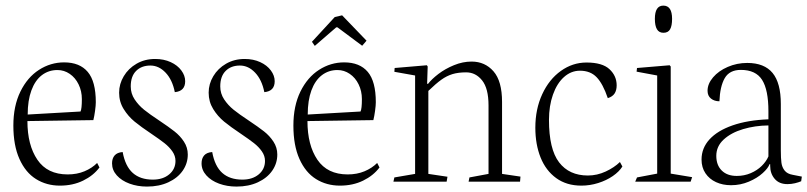

<svg xmlns="http://www.w3.org/2000/svg" viewBox="-20 -650 2889 687"><path d="M335.9 -50.8 327.6 -66.9Q309.1 -48.3 282.2 -37.1Q255.4 -25.9 222.2 -25.9Q149.4 -25.9 113.8 -78.4Q78.1 -130.9 78.1 -216.8L314 -220.2Q317.4 -233.4 320.1 -253.2Q322.8 -272.9 322.8 -284.2Q322.8 -358.9 293.9 -392.8Q265.1 -426.8 209.5 -426.8Q161.1 -426.8 119.6 -400.1Q78.1 -373.5 53 -322.3Q27.8 -271 27.8 -200.7Q27.8 -129.4 49.6 -81.1Q71.3 -32.7 108.9 -9.3Q146.5 14.2 194.3 14.2Q240.7 14.2 277.3 -3.7Q314 -21.5 335.9 -50.8ZM272.9 -295.4Q272.9 -260.3 268.1 -251L79.1 -240.2Q79.1 -290.5 92.3 -326.4Q105.5 -362.3 129.6 -380.9Q153.8 -399.4 185.5 -399.4Q209.5 -399.4 229.5 -385.7Q249.5 -372.1 261.2 -348.1Q272.9 -324.2 272.9 -295.4Z M651.9 -97.2Q651.9 -122.1 638.2 -143.1Q624.5 -164.1 604.2 -179.9Q584 -195.8 550.3 -218.3Q515.6 -241.2 495.6 -257.3Q475.6 -273.4 461.7 -294.4Q447.8 -315.4 447.8 -340.8Q447.8 -377 467 -396.2Q486.3 -415.5 518.1 -415.5Q548.3 -415.5 572.5 -390.1Q596.7 -364.7 605.5 -320.3Q642.6 -323.7 642.6 -359.4Q642.6 -379.4 628.9 -397.9Q615.2 -416.5 590.8 -427.7Q566.4 -439 535.2 -439Q498 -439 468.8 -422.1Q439.5 -405.3 422.9 -377.4Q406.2 -349.6 406.2 -318.4Q406.2 -286.1 422.4 -260Q438.5 -233.9 461.7 -214.8Q484.9 -195.8 521.5 -171.4Q551.8 -150.9 568.6 -137.7Q585.4 -124.5 596.7 -108.4Q607.9 -92.3 607.9 -74.2Q607.9 -44.9 585.4 -26.1Q563 -7.3 526.9 -7.3Q481.9 -7.3 455.1 -31.2Q428.2 -55.2 418.9 -106Q399.4 -104.5 390.1 -93.8Q380.9 -83 380.9 -65.4Q380.9 -41.5 397.9 -22.5Q415 -3.4 443.6 7.1Q472.2 17.6 505.9 17.6Q549.3 17.6 582.5 2.2Q615.7 -13.2 633.8 -39.3Q651.9 -65.4 651.9 -97.2Z M972.2 -97.2Q972.2 -122.1 958.5 -143.1Q944.8 -164.1 924.6 -179.9Q904.3 -195.8 870.6 -218.3Q835.9 -241.2 815.9 -257.3Q795.9 -273.4 782 -294.4Q768.1 -315.4 768.1 -340.8Q768.1 -377 787.4 -396.2Q806.6 -415.5 838.4 -415.5Q868.7 -415.5 892.8 -390.1Q917 -364.7 925.8 -320.3Q962.9 -323.7 962.9 -359.4Q962.9 -379.4 949.2 -397.9Q935.5 -416.5 911.1 -427.7Q886.7 -439 855.5 -439Q818.4 -439 789.1 -422.1Q759.8 -405.3 743.2 -377.4Q726.6 -349.6 726.6 -318.4Q726.6 -286.1 742.7 -260Q758.8 -233.9 782 -214.8Q805.2 -195.8 841.8 -171.4Q872.1 -150.9 888.9 -137.7Q905.8 -124.5 917 -108.4Q928.2 -92.3 928.2 -74.2Q928.2 -44.9 905.8 -26.1Q883.3 -7.3 847.2 -7.3Q802.2 -7.3 775.4 -31.2Q748.5 -55.2 739.3 -106Q719.7 -104.5 710.4 -93.8Q701.2 -83 701.2 -65.4Q701.2 -41.5 718.3 -22.5Q735.4 -3.4 763.9 7.1Q792.5 17.6 826.2 17.6Q869.6 17.6 902.8 2.2Q936 -13.2 954.1 -39.3Q972.2 -65.4 972.2 -97.2Z M1337.9 -50.8 1329.6 -66.9Q1311 -48.3 1284.2 -37.1Q1257.3 -25.9 1224.1 -25.9Q1151.4 -25.9 1115.7 -78.4Q1080.1 -130.9 1080.1 -216.8L1315.9 -220.2Q1319.3 -233.4 1322 -253.2Q1324.7 -272.9 1324.7 -284.2Q1324.7 -358.9 1295.9 -392.8Q1267.1 -426.8 1211.4 -426.8Q1163.1 -426.8 1121.6 -400.1Q1080.1 -373.5 1054.9 -322.3Q1029.8 -271 1029.8 -200.7Q1029.8 -129.4 1051.5 -81.1Q1073.2 -32.7 1110.8 -9.3Q1148.4 14.2 1196.3 14.2Q1242.7 14.2 1279.3 -3.7Q1315.9 -21.5 1337.9 -50.8ZM1274.9 -295.4Q1274.9 -260.3 1270 -251L1081.1 -240.2Q1081.1 -290.5 1094.2 -326.4Q1107.4 -362.3 1131.6 -380.9Q1155.8 -399.4 1187.5 -399.4Q1211.4 -399.4 1231.4 -385.7Q1251.5 -372.1 1263.2 -348.1Q1274.9 -324.2 1274.9 -295.4ZM1106.4 -485.8 1183.1 -552.2H1187.5L1275.9 -486.3L1291.5 -504.4L1204.1 -595.2L1177.7 -588.9L1096.2 -500.5Z M1581.1 -17.6 1512.7 -27.8V-324.7Q1540 -351.1 1559.1 -364.7Q1578.1 -378.4 1598.9 -384.8Q1619.6 -391.1 1647.9 -391.1Q1682.1 -391.1 1705.1 -362.3Q1728 -333.5 1728 -272.9V-27.8L1659.7 -15.1L1656.7 0H1840.8L1842.3 -18.1L1776.4 -27.8V-285.2Q1776.4 -359.9 1745.8 -394.8Q1715.3 -429.7 1667.5 -429.7Q1635.7 -429.7 1604.2 -416.7Q1572.8 -403.8 1548.6 -385.3Q1524.4 -366.7 1511.7 -350.1H1508.3L1510.3 -412.1L1507.3 -416.5L1392.1 -406.7L1391.1 -393.1L1465.3 -379.9V-27.8L1391.1 -15.1L1387.7 0H1578.1Z M2207 -54.2 2198.2 -70.3Q2178.2 -50.8 2147.5 -36.4Q2116.7 -22 2083.5 -22Q2016.6 -22 1980.5 -69.1Q1944.3 -116.2 1944.3 -221.2Q1944.3 -271 1958.5 -311.3Q1972.7 -351.6 1998 -374.3Q2023.4 -397 2055.2 -397Q2092.3 -397 2114.7 -373.8Q2137.2 -350.6 2154.8 -298.8Q2171.9 -304.2 2179.2 -315.7Q2186.5 -327.1 2186.5 -344.7Q2186.5 -378.4 2160.9 -402.3Q2135.3 -426.3 2078.6 -426.3Q2028.8 -426.3 1986.8 -396.2Q1944.8 -366.2 1920.2 -313Q1895.5 -259.8 1895.5 -192.9Q1895.5 -133.3 1914.3 -86.4Q1933.1 -39.6 1970.2 -12.7Q2007.3 14.2 2060.1 14.2Q2090.8 14.2 2120.4 4.9Q2149.9 -4.4 2172.6 -20Q2195.3 -35.6 2207 -54.2Z M2384.8 -582.5Q2384.8 -629.9 2353.5 -629.9Q2323.2 -629.9 2323.2 -582.5Q2323.2 -558.1 2330.6 -545.4Q2337.9 -532.7 2354 -532.7Q2370.6 -532.7 2377.7 -545.2Q2384.8 -557.6 2384.8 -582.5ZM2451.2 0 2456.5 -16.1 2379.9 -28.8V-412.1L2376 -416.5L2259.3 -406.7L2257.8 -393.6L2331.5 -379.9V-28.8L2259.3 -15.1L2252.9 0Z M2733.4 -62.5H2735.8V-56.2Q2735.8 -28.8 2752 -10Q2768.1 8.8 2797.4 8.8Q2811.5 8.8 2824.7 5.6Q2837.9 2.4 2846.7 -1.5L2849.1 -18.1L2816.9 -24.4Q2796.9 -27.8 2787.6 -39.6Q2778.3 -51.3 2776.1 -67.4Q2773.9 -83.5 2773.9 -111.8V-277.8Q2773.9 -353 2744.4 -388.9Q2714.8 -424.8 2653.8 -424.8Q2616.7 -424.8 2584 -410.6Q2551.3 -396.5 2531.5 -373.3Q2511.7 -350.1 2511.7 -325.2Q2511.7 -307.1 2523.9 -297.4Q2536.1 -287.6 2554.2 -287.6Q2556.2 -340.8 2573.2 -370.4Q2590.3 -399.9 2630.9 -399.9Q2684.1 -399.9 2706.8 -364.3Q2729.5 -328.6 2729.5 -252V-223.1Q2655.3 -220.2 2601.3 -201.4Q2547.4 -182.6 2518.8 -151.4Q2490.2 -120.1 2490.2 -79.1Q2490.2 -50.8 2504.2 -30Q2518.1 -9.3 2542 1.7Q2565.9 12.7 2595.7 12.7Q2629.4 12.7 2659.4 0Q2689.5 -12.7 2709.2 -30.8Q2729 -48.8 2733.4 -62.5ZM2729.5 -90.3Q2721.7 -72.3 2705.6 -56.4Q2689.5 -40.5 2666.3 -30.5Q2643.1 -20.5 2616.2 -20.5Q2582 -20.5 2562.5 -39.8Q2543 -59.1 2543 -92.3Q2543 -126.5 2569.6 -150.9Q2596.2 -175.3 2638.9 -188Q2681.6 -200.7 2729.5 -201.2Z"/></svg>

Font: Neuton ExtraLight
Style: Regular
Weight: 275
Designer: Brian M Zick
Foundry: Brian M Zick
Version: Version 1.560